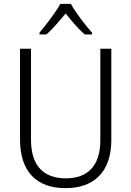

<svg xmlns="http://www.w3.org/2000/svg" viewBox="-20 -967 682 997"><path d="M348 -947H293C270 -903 218 -837 185 -797V-788H221C254 -817 290 -860 321 -897C351 -859 387 -817 420 -788H458V-797C426 -833 372 -902 348 -947ZM558 -240V-714H501V-238C501 -107 436 -41 322 -41C205 -41 141 -107 141 -242V-714H84V-242C84 -78 168 10 320 10C469 10 558 -75 558 -240Z"/></svg>

Font: Noto Sans Gujarati SemiCondensed Light
Style: Regular
Weight: 300
Width: 4
Designer: Jelle Bosma - Monotype Design Team, Universal Thirst
Foundry: Monotype Imaging Inc.
Version: Version 2.106